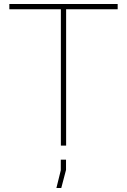

<svg xmlns="http://www.w3.org/2000/svg" viewBox="-20 -731 638 964"><path d="M570.8 -684.6H312V0H285.6V-684.6H26.9V-710.9H570.8ZM285.2 70.8H311.5V122.1L287.6 212.9H263.2L285.2 124Z"/></svg>

Font: Roboto-Thin
Style: Regular
Weight: 250
Designer: Google
Version: Version 1.100141; 2013; ttfautohint (v0.94.14-c901) -l 8 -r 